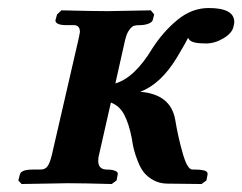

<svg xmlns="http://www.w3.org/2000/svg" viewBox="-20 -460 607 481"><path d="M228 -71.8Q226.1 -65.9 226.1 -57.1Q226.1 -35.2 248 -35.2Q260.7 -35.2 268.6 -32Q276.4 -28.8 274.9 -22.9L272 -7.8L259.8 1Q189 -1 149.9 -1L34.2 1L25.9 -7.8L29.8 -22.9Q32.7 -35.2 62 -35.2H81.1Q93.3 -35.2 99.1 -43.5Q105 -51.8 109.9 -71.8L175.8 -357.9Q180.2 -377.9 180.2 -379.9Q180.2 -397 165 -397H146Q131.8 -397 124.8 -400.6Q117.7 -404.3 119.1 -410.2L123 -423.8L133.8 -434.1Q214.8 -432.1 250 -432.1L357.9 -434.1L366.2 -423.8L362.8 -410.2Q361.3 -404.3 351.8 -400.6Q342.3 -397 330.1 -397Q320.8 -397 315.4 -395.3Q310.1 -393.6 303.5 -384.5Q296.9 -375.5 293 -357.9L269 -251Q317.4 -265.1 361.8 -338.9Q389.2 -381.3 425 -410.6Q460.9 -439.9 502.9 -439.9Q566.9 -439.9 566.9 -404.8Q566.9 -400.9 564.9 -393.1Q561.5 -377 539.8 -364Q518.1 -351.1 496.1 -351.1Q460.9 -351.1 454.1 -360.8Q453.6 -361.8 452.4 -363.3Q451.2 -364.7 451.2 -365.2Q448.7 -358.9 423.8 -316.9Q383.3 -249.5 331.1 -230Q407.7 -224.1 418.9 -160.2Q425.8 -118.2 437.5 -76.7Q449.2 -35.2 461.9 -35.2H470.2Q476.6 -35.2 481 -34.7Q485.4 -34.2 490.5 -33.2Q495.6 -32.2 498 -29.5Q500.5 -26.9 500 -22.9L497.1 -7.8L484.9 1L397.9 0Q378.9 -0.5 364 -8.8Q349.1 -17.1 340.3 -28.3Q331.5 -39.6 325 -56.6Q318.4 -73.7 315.4 -85.7Q312.5 -97.7 310.1 -113.8Q303.2 -149.4 291.5 -172.1Q279.8 -194.8 257.8 -203.1Z"/></svg>

Font: Linux Libertine G
Style: Semibold Italic
Weight: 600
Italic angle: -11.5°
Designer: Philipp H. Poll
Foundry: Philipp H. Poll
Version: Version 5.1.1